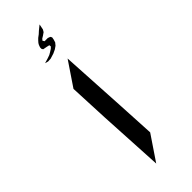

<svg xmlns="http://www.w3.org/2000/svg" viewBox="-248 -770 790 790"><g transform="rotate(-45 146.5 -375.0)"><path d="M173.3 -566.4 189.9 -275.4 198.7 -111.3 125.5 -2.9 109.9 -287.1 102.1 -460.9ZM190.9 -747.1 186 -722.7 180.2 -712.9 167.5 -704.1 157.7 -698.2 151.9 -691.4 156.7 -683.6H175.3L186 -679.7L189.9 -672.9L188 -662.1L184.1 -649.4L175.3 -638.7L162.6 -629.9L146 -622.1L123.5 -615.2L107.9 -614.3L94.2 -618.2L116.7 -625L130.4 -629.9L142.1 -636.7L152.8 -643.6L159.7 -650.4L158.7 -658.2L146 -661.1L129.4 -664.1L125.5 -669.9V-678.7L129.4 -689.5L133.3 -696.3L140.1 -704.1L147.9 -711.9L159.7 -720.7L170.4 -730.5Z"/></g></svg>

Font: LaylaRuqaa
Style: Regular
Weight: 400
Version: Version 2.0